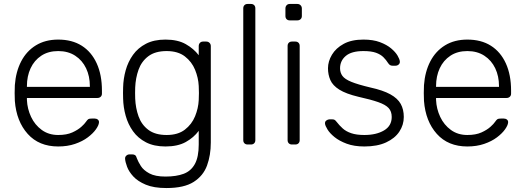

<svg xmlns="http://www.w3.org/2000/svg" viewBox="-20 -730 2653 970"><path d="M274 10Q177 10 120 -53.5Q63 -117 55 -220Q54 -235 54 -260Q54 -285 55 -300Q60 -368 87 -420Q114 -472 161.5 -501Q209 -530 274 -530Q344 -530 393 -499Q442 -468 468.5 -410Q495 -352 495 -272V-257Q495 -247 488.5 -241Q482 -235 472 -235H116Q116 -235 116 -231Q116 -227 116 -225Q118 -180 137 -139.5Q156 -99 191 -73.5Q226 -48 274 -48Q317 -48 345.5 -61Q374 -74 391 -89.5Q408 -105 413 -113Q422 -126 427 -128.5Q432 -131 443 -131H459Q468 -131 474.5 -125.5Q481 -120 480 -111Q479 -97 464.5 -76.5Q450 -56 423.5 -36Q397 -16 359 -3Q321 10 274 10ZM116 -291H434V-295Q434 -345 415 -385Q396 -425 360 -448.5Q324 -472 274 -472Q224 -472 188.5 -448.5Q153 -425 134.5 -385Q116 -345 116 -295Z M821 220Q757 220 716.5 203Q676 186 653.5 161.5Q631 137 622 112.5Q613 88 612 73Q611 63 618 56.5Q625 50 634 50H648Q656 50 662 53.5Q668 57 672 71Q678 87 691.5 108.5Q705 130 734.5 146Q764 162 816 162Q871 162 908 148Q945 134 964.5 98.5Q984 63 984 0V-69Q959 -35 918.5 -12.5Q878 10 816 10Q758 10 717.5 -11Q677 -32 652 -67Q627 -102 615 -145Q603 -188 602 -232Q601 -260 602 -288Q603 -332 615 -375Q627 -418 652 -453Q677 -488 717.5 -509Q758 -530 816 -530Q878 -530 918.5 -507Q959 -484 984 -451V-497Q984 -507 990 -513.5Q996 -520 1006 -520H1022Q1032 -520 1038.5 -513.5Q1045 -507 1045 -497V-10Q1045 54 1026 106Q1007 158 958.5 189Q910 220 821 220ZM822 -48Q879 -48 914 -75Q949 -102 965.5 -142.5Q982 -183 984 -224Q985 -239 985 -260Q985 -281 984 -296Q982 -337 965.5 -377.5Q949 -418 914 -445Q879 -472 822 -472Q764 -472 729.5 -446Q695 -420 680 -378Q665 -336 663 -288Q662 -260 663 -232Q665 -184 680 -142Q695 -100 729.5 -74Q764 -48 822 -48Z M1231 0Q1221 0 1215 -6Q1209 -12 1209 -22V-688Q1209 -698 1215 -704Q1221 -710 1231 -710H1248Q1258 -710 1264 -704Q1270 -698 1270 -688V-22Q1270 -12 1264 -6Q1258 0 1248 0Z M1455 0Q1445 0 1439 -6Q1433 -12 1433 -22V-498Q1433 -508 1439 -514Q1445 -520 1455 -520H1472Q1482 -520 1488 -514Q1494 -508 1494 -498V-22Q1494 -12 1488 -6Q1482 0 1472 0ZM1444 -627Q1434 -627 1428 -633Q1422 -639 1422 -649V-687Q1422 -697 1428 -703.5Q1434 -710 1444 -710H1482Q1492 -710 1498.5 -703.5Q1505 -697 1505 -687V-649Q1505 -639 1498.5 -633Q1492 -627 1482 -627Z M1821 10Q1769 10 1731.5 -4Q1694 -18 1670 -37.5Q1646 -57 1634.5 -76Q1623 -95 1622 -105Q1621 -116 1629 -121.5Q1637 -127 1644 -127H1659Q1665 -127 1669.5 -125Q1674 -123 1681 -114Q1694 -97 1711 -81.5Q1728 -66 1754.5 -57Q1781 -48 1821 -48Q1881 -48 1920 -71Q1959 -94 1959 -139Q1959 -167 1943.5 -184Q1928 -201 1891 -214Q1854 -227 1791 -241Q1728 -256 1694.5 -277Q1661 -298 1649 -325.5Q1637 -353 1637 -385Q1637 -420 1657 -453.5Q1677 -487 1716.5 -508.5Q1756 -530 1816 -530Q1865 -530 1899.5 -517Q1934 -504 1956 -485.5Q1978 -467 1988.5 -449Q1999 -431 2000 -420Q2001 -410 1994 -404Q1987 -398 1978 -398H1963Q1955 -398 1950 -401.5Q1945 -405 1941 -411Q1931 -427 1917 -441Q1903 -455 1879.5 -463.5Q1856 -472 1816 -472Q1756 -472 1727 -447.5Q1698 -423 1698 -385Q1698 -363 1710 -346.5Q1722 -330 1755 -316.5Q1788 -303 1851 -288Q1915 -274 1952 -253.5Q1989 -233 2004.5 -205Q2020 -177 2020 -139Q2020 -99 1997.5 -65Q1975 -31 1930.5 -10.5Q1886 10 1821 10Z M2341 10Q2244 10 2187 -53.5Q2130 -117 2122 -220Q2121 -235 2121 -260Q2121 -285 2122 -300Q2127 -368 2154 -420Q2181 -472 2228.5 -501Q2276 -530 2341 -530Q2411 -530 2460 -499Q2509 -468 2535.5 -410Q2562 -352 2562 -272V-257Q2562 -247 2555.5 -241Q2549 -235 2539 -235H2183Q2183 -235 2183 -231Q2183 -227 2183 -225Q2185 -180 2204 -139.5Q2223 -99 2258 -73.5Q2293 -48 2341 -48Q2384 -48 2412.5 -61Q2441 -74 2458 -89.5Q2475 -105 2480 -113Q2489 -126 2494 -128.5Q2499 -131 2510 -131H2526Q2535 -131 2541.5 -125.5Q2548 -120 2547 -111Q2546 -97 2531.5 -76.5Q2517 -56 2490.5 -36Q2464 -16 2426 -3Q2388 10 2341 10ZM2183 -291H2501V-295Q2501 -345 2482 -385Q2463 -425 2427 -448.5Q2391 -472 2341 -472Q2291 -472 2255.5 -448.5Q2220 -425 2201.5 -385Q2183 -345 2183 -295Z"/></svg>

Font: Rubik Light Light
Style: Regular
Weight: 300
Version: Version 2.101